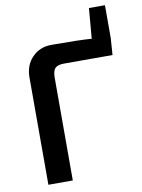

<svg xmlns="http://www.w3.org/2000/svg" viewBox="-92 -905 715 968"><g transform="rotate(-10 265.5 -421.0)"><path d="M432 -842H514V-674L508 -588H260Q227 -588 214 -574.5Q201 -561 201 -525V0H76V-549Q76 -612 115 -652Q154 -692 214 -692Q353 -692 419 -687Z"/></g></svg>

Font: Exo 2 Semi Bold
Style: Regular
Weight: 600
Designer: Natanael Gama
Version: Version 1.001;PS 001.001;hotconv 1.0.88;makeotf.lib2.5.64775